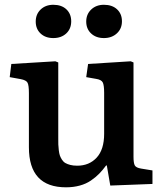

<svg xmlns="http://www.w3.org/2000/svg" viewBox="-20 -777 688 811"><path d="M205.1 -616.2Q171.9 -616.2 151.4 -635.5Q130.9 -654.8 130.9 -686Q130.9 -716.8 151.6 -736.8Q172.4 -756.8 205.1 -756.8Q240.2 -756.8 260.5 -737.5Q280.8 -718.3 280.8 -687Q280.8 -655.3 259.8 -635.7Q238.8 -616.2 205.1 -616.2ZM344.2 -686Q344.2 -716.8 365.2 -736.8Q386.2 -756.8 418.9 -756.8Q454.1 -756.8 474.6 -737.5Q495.1 -718.3 495.1 -687Q495.1 -655.8 473.6 -636Q452.1 -616.2 418.9 -616.2Q385.7 -616.2 365 -635.5Q344.2 -654.8 344.2 -686ZM258.8 14.2Q102.1 14.2 102.1 -154.8V-383.8Q102.1 -416.5 96.4 -427.5Q90.8 -438.5 66.9 -442.9L21 -451.2L27.8 -506.8L213.9 -518.1L226.1 -513.2V-194.8Q226.1 -177.2 226.3 -167Q226.6 -156.7 228.3 -142.6Q230 -128.4 232.9 -120.1Q235.8 -111.8 241.7 -102.5Q247.6 -93.3 256.1 -88.4Q264.6 -83.5 277.1 -80.3Q289.6 -77.1 306.2 -77.1Q356.9 -77.1 388.4 -111.3Q419.9 -145.5 419.9 -211.9V-384.8Q419.9 -417 414.1 -428.7Q408.2 -440.4 386.2 -443.8L344.2 -451.2L352.1 -506.8L532.2 -518.1L543.9 -513.2V-115.2Q543.9 -88.4 549.3 -78.4Q554.7 -68.4 576.2 -64.9L624 -57.1V0L445.8 6.8L431.2 -78.1H428.2Q413.1 -57.6 398.7 -43Q384.3 -28.3 364 -14.4Q343.8 -0.5 317.1 6.8Q290.5 14.2 258.8 14.2Z"/></svg>

Font: Literata Book SemiBold
Style: Regular
Weight: 600
Designer: Latin by Veronika Burian and Jose Scaglione. Greek by Irene Vlachou. Cyrillic by Vera Evstafieva
Foundry: TypeTogether
Version: Version 2.003;PS 002.003;hotconv 1.0.88;makeotf.lib2.5.64775